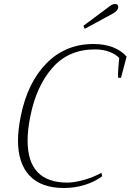

<svg xmlns="http://www.w3.org/2000/svg" viewBox="-20 -930 653 960"><path d="M397 -801 522 -894Q540 -910 556 -910Q571 -910 571 -895Q571 -886 564 -877.5Q557 -869 544 -862L404 -786ZM70 -227Q70 -280 84 -350Q118 -518 213 -614Q308 -710 447 -710Q503 -710 545 -693.5Q587 -677 613 -647L585 -541H571Q570 -546 570 -558Q570 -577 576 -640Q560 -658 528 -670.5Q496 -683 455 -683Q323 -683 242.5 -591.5Q162 -500 132 -350Q118 -282 118 -227Q118 -17 317 -17Q350 -17 398 -30Q446 -43 487 -66L491 -49Q454 -21 404 -5.5Q354 10 300 10Q186 10 128 -51.5Q70 -113 70 -227Z"/></svg>

Font: Trirong ExtraLight
Style: Italic
Weight: 275
Italic angle: -12°
Designer: Katatrad Team
Foundry: CadsonDemak
Version: Version 1.003